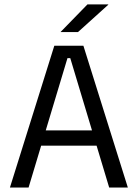

<svg xmlns="http://www.w3.org/2000/svg" viewBox="-20 -845 621 865"><path d="M24.7 0 224.7 -639H355.7L556 0H471.9L296.6 -583H283.9L108.7 0ZM144.3 -188.7V-257.6H435.5V-188.7ZM373.9 -825.1H467.8V-823.7L331.2 -700.4H253.3V-701.3Z"/></svg>

Font: Anek Latin Medium
Style: Regular
Weight: 500
Designer: Yesha Goshar
Foundry: Ek Type
Version: Version 1.003